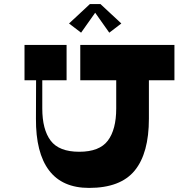

<svg xmlns="http://www.w3.org/2000/svg" viewBox="-20 -920 944 940"><path d="M709 -339Q709 -170 639.5 -85Q570 0 416 0Q285 0 220 -86Q155 -172 156 -339L157 -623H187V-389Q187 -286 228 -231.5Q269 -177 368 -177Q467 -177 508 -231.5Q549 -286 549 -389V-623H709ZM834 -527H373V-700H834ZM306 -527H100V-700H306ZM318 -805 420 -900H472L574 -805L515 -760L421 -893H471L377 -760Z"/></svg>

Font: Space Cowgirl
Style: Regular
Weight: 400
Designer: Valery Marier
Foundry: Valery Marier
Version: Version 1.000